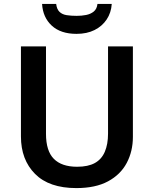

<svg xmlns="http://www.w3.org/2000/svg" viewBox="-20 -951 787 981"><path d="M659 -252Q659 -178 627.5 -118.5Q596 -59 532 -24.5Q468 10 370 10Q231 10 159 -62.5Q87 -135 87 -254V-714H215V-267Q215 -180 255 -139.5Q295 -99 374 -99Q430 -99 464.5 -118Q499 -137 515.5 -175.5Q532 -214 532 -268V-714H659ZM551 -931Q548 -886 525 -851.5Q502 -817 463 -797.5Q424 -778 371 -778Q290 -778 244.5 -820Q199 -862 195 -931H267Q270 -904 284 -890.5Q298 -877 321 -873.5Q344 -870 372 -870Q397 -870 420 -874.5Q443 -879 459 -892Q475 -905 478 -931Z"/></svg>

Font: Noto Sans Thai SemiBold
Style: Regular
Weight: 600
Version: Version 2.001